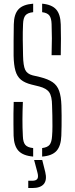

<svg xmlns="http://www.w3.org/2000/svg" viewBox="-20 -824 395 1016"><path d="M155.5 4.5Q102 0 78 -25.8Q54 -51.5 52 -105.5Q51.5 -139 51.2 -166.5Q51 -194 51.2 -221.8Q51.5 -249.5 52.5 -284.5H101Q99 -237 98.8 -193.8Q98.5 -150.5 101 -103.5Q102 -71.5 113.8 -57.5Q125.5 -43.5 155.5 -40.5ZM203 4.5V-40.5Q231.5 -44 242.5 -58Q253.5 -72 255.5 -103.5Q257.5 -127 257.5 -155.8Q257.5 -184.5 257 -213.2Q256.5 -242 255.5 -266Q255 -314.5 240.5 -335.5Q226 -356.5 187.5 -366.5L147 -376.5Q111 -385.5 90.8 -402.2Q70.5 -419 61.8 -449.2Q53 -479.5 52 -529.5Q51.5 -566.5 52 -609.2Q52.5 -652 53 -695.5Q54 -749 77.8 -774.8Q101.5 -800.5 155.5 -804.5V-759.5Q126 -756.5 114.5 -742.5Q103 -728.5 102 -697Q100 -653 100.5 -613.5Q101 -574 102 -529.5Q103 -476.5 113.2 -454.8Q123.5 -433 152 -425.5L192.5 -416Q234.5 -405.5 258.5 -389Q282.5 -372.5 293 -343Q303.5 -313.5 305 -266Q306 -240.5 306 -212.8Q306 -185 305.8 -157.5Q305.5 -130 304.5 -105.5Q302.5 -51.5 279 -25.5Q255.5 0.5 203 4.5ZM253 -532Q254.5 -583 254.5 -621.8Q254.5 -660.5 253 -697Q252 -728 241.2 -742Q230.5 -756 203 -759.5V-804.5Q254 -800 277 -774.2Q300 -748.5 301.5 -694.5Q302.5 -659 302.5 -619.2Q302.5 -579.5 301.5 -532ZM129.5 171V132.5H150.5Q171.5 132.5 178 121.8Q184.5 111 177.5 86.5L160.5 22.5H203.5L219.5 86.5Q229.5 128 212 149.5Q194.5 171 151 171Z"/></svg>

Font: Big Shoulders Stencil Text ExtraLight
Style: Regular
Weight: 250
Version: Version 2.001